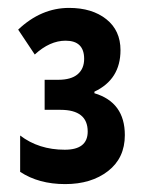

<svg xmlns="http://www.w3.org/2000/svg" viewBox="-20 -873 375 486"><path d="M155 -853Q213 -853 249 -824.5Q285 -796 285 -746Q285 -672 219 -641V-637Q296 -614 296 -531Q296 -473 253.5 -440Q211 -407 145 -407Q78 -407 31 -438V-530Q78 -494 144 -494Q202 -494 202 -540Q202 -595 133 -595H93V-671H127Q160 -671 176.5 -685Q193 -699 193 -724Q193 -770 146 -770Q106 -770 68 -735L26 -798Q84 -853 155 -853Z"/></svg>

Font: Noto Sans ExtraCondensed
Style: Bold
Weight: 700
Width: 2
Designer: Monotype Design Team
Foundry: Monotype Imaging Inc.
Version: Version 2.013; ttfautohint (v1.8.4.7-5d5b)